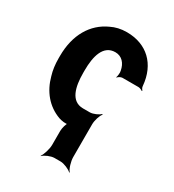

<svg xmlns="http://www.w3.org/2000/svg" viewBox="-179 -640 858 947"><g transform="rotate(30 249.5 -167.0)"><path d="M264 -538C230 -538 201 -531 175 -518C89 -479 36 -393 36 -271V-257C36 -224 40 -192 49 -163C69 -88 116 -30 187 -4C200 1 232 6 240 0L238 -4C230 2 222 33 222 48V128C222 152 210 189 200 202L201 204C212 192 244 178 264 178H299C319 178 351 192 363 204L365 202C353 189 342 152 342 128V-59C342 -80 352 -114 363 -125L360 -128C350 -117 321 -104 303 -104H264C195 -104 177 -176 177 -257V-271C177 -351 196 -424 264 -424C301 -424 325 -397 332 -358C335 -348 332 -327 329 -320L331 -318C334 -324 348 -332 357 -332H448C456 -332 467 -327 472 -323L474 -326C470 -330 464 -339 464 -347C454 -467 377 -538 264 -538Z"/></g></svg>

Font: Asimov
Style: EdgeNar
Weight: 500
Designer: Google
Version: Version 2.000980: 2014